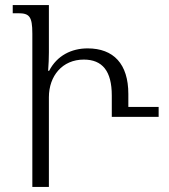

<svg xmlns="http://www.w3.org/2000/svg" viewBox="-20 -734 662 754"><path d="M107 0H172V-352C172 -436 225 -500 309 -500C382 -500 419 -455 419 -359V-275H603V-314H484V-365C484 -483 426 -544 324 -544C261 -544 204 -516 173 -456H169C171 -482 172 -506 172 -528V-714H30V-682H51C95 -682 107 -670 107 -602Z"/></svg>

Font: Noto Serif Georgian Condensed Light
Style: Regular
Weight: 300
Width: 3
Designer: Monotype Design Team, Akaki Razmadze
Foundry: Google LLC
Version: Version 2.003